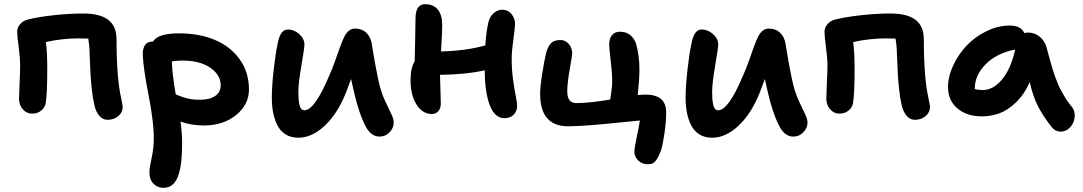

<svg xmlns="http://www.w3.org/2000/svg" viewBox="-20 -610 5221 926"><path d="M499 -32.2Q474.6 -32.2 457.8 -53Q440.9 -73.7 434.1 -107.9Q427.7 -134.8 423.1 -176.8Q418.5 -218.8 416.7 -249.3Q415 -279.8 413.3 -324.7Q411.6 -369.6 411.1 -377Q410.2 -393.1 405.8 -423.8L357.9 -424.8Q279.3 -424.8 201.2 -407.2Q208 -360.4 208 -277.8Q208 -155.3 200.2 -111.8Q195.8 -89.8 178 -75.9Q160.2 -62 134.8 -62Q108.4 -62 90.1 -82.8Q71.8 -103.5 71.8 -133.8Q71.8 -153.3 74.5 -210.4Q77.1 -267.6 77.1 -293Q77.1 -330.6 70.1 -382.8Q63 -435.1 63 -457Q63 -476.6 76.7 -492.9Q90.3 -509.3 111.8 -515.1Q160.6 -527.8 236.8 -536.4Q313 -544.9 380.9 -544.9Q461.9 -544.9 502 -514.4Q542 -483.9 542 -419.9Q542 -233.4 564.9 -133.8Q571.8 -100.6 571.8 -94.2Q571.8 -67.9 550.5 -50Q529.3 -32.2 499 -32.2Z M768.6 295.9Q740.2 295.9 720.5 276.4Q700.7 256.8 700.7 219.2Q700.7 199.2 711.2 152.3Q721.7 105.5 721.7 54.2Q721.7 -22.5 696.5 -151.1Q671.4 -279.8 668.5 -345.2Q667.5 -372.1 678.2 -390.6Q689 -409.2 714.4 -409.2H717.8Q740.2 -449.2 844.7 -449.2Q938.5 -449.2 1013.9 -418.5Q1089.4 -387.7 1135 -325.4Q1180.7 -263.2 1180.7 -178.2Q1180.7 -105.5 1118.7 -55.2Q1056.6 -4.9 964.4 -4.9Q900.9 -4.9 850.6 -23.9Q858.4 30.8 858.4 81.1Q858.4 128.4 854.7 164.1Q851.1 199.7 841.6 231.2Q832 262.7 813.7 279.3Q795.4 295.9 768.6 295.9ZM860.4 -317.9Q836.9 -317.9 808.6 -314Q811 -250 827.6 -154.8Q831.5 -153.3 843.5 -148.4Q855.5 -143.6 863.3 -141.1Q871.1 -138.7 884 -135.3Q897 -131.8 912.1 -130.4Q927.2 -128.9 944.8 -128.9Q990.7 -128.9 1017.6 -147Q1044.4 -165 1044.4 -199.2Q1044.4 -248.5 994.4 -283.2Q944.3 -317.9 860.4 -317.9Z M1418.9 54.2Q1382.8 54.2 1356.9 37.8Q1331.1 21.5 1317.1 -7.1Q1303.2 -35.6 1297.1 -68.1Q1291 -100.6 1291 -139.2Q1291 -193.4 1300 -273.7Q1309.1 -354 1318.4 -396Q1330.6 -467.8 1368.2 -467.8Q1398.4 -467.8 1423.3 -445.6Q1448.2 -423.3 1448.2 -395Q1448.2 -378.9 1433.6 -293.9Q1418.9 -209 1418.9 -166Q1418.9 -147.5 1419.9 -134.5Q1420.9 -121.6 1423.6 -107.4Q1426.3 -93.3 1432.4 -85.7Q1438.5 -78.1 1448.2 -78.1Q1497.6 -78.1 1566.9 -243.2Q1580.6 -272.9 1594.5 -311.5Q1608.4 -350.1 1617.2 -375.5Q1626 -400.9 1636.7 -424.8Q1647.5 -448.7 1660.9 -460.4Q1674.3 -472.2 1691.9 -472.2Q1725.6 -472.2 1746.6 -452.1Q1767.6 -432.1 1772.9 -398.9Q1795.9 -256.3 1812 -193.8Q1823.2 -152.3 1840.6 -116Q1857.9 -79.6 1868.4 -57.6Q1878.9 -35.6 1878.9 -19Q1878.9 7.8 1858.6 28.3Q1838.4 48.8 1811 48.8Q1772.9 48.8 1748 7.6Q1723.1 -33.7 1699.2 -119.1Q1688 -160.2 1673.3 -229Q1669.4 -217.8 1648.9 -164.1Q1608.9 -63 1546.9 -4.4Q1484.9 54.2 1418.9 54.2Z M2063 -60.1Q2017.6 -60.1 1988.8 -105.7Q1960 -151.4 1960 -223.1Q1960 -282.2 1980 -314.9Q1980.5 -341.3 1982.2 -413.6Q1983.9 -485.8 1983.9 -519Q1983.9 -589.8 2029.8 -589.8Q2070.3 -589.8 2091.6 -563.7Q2112.8 -537.6 2112.8 -488.8Q2112.8 -451.7 2106.9 -361.8Q2229.5 -365.2 2320.8 -391.1Q2324.7 -456.5 2335 -500Q2340.3 -526.9 2359.1 -544.9Q2377.9 -563 2403.8 -563Q2429.2 -563 2446.5 -542.7Q2463.9 -522.5 2463.9 -495.1Q2463.9 -475.6 2455.8 -418.9Q2447.8 -362.3 2447.8 -326.2Q2447.8 -274.9 2454.3 -227.1Q2460.9 -179.2 2467.5 -146.7Q2474.1 -114.3 2474.1 -99.1Q2474.1 -73.7 2457.3 -56.9Q2440.4 -40 2413.1 -40Q2365.7 -40 2341.8 -103.5Q2317.9 -167 2317.9 -271Q2227.1 -250.5 2102.1 -249Q2102.5 -226.1 2104.2 -177.7Q2106 -129.4 2106 -109.9Q2106 -87.9 2094 -74Q2082 -60.1 2063 -60.1Z M3105 182.1Q3075.7 182.1 3057.6 163.6Q3039.6 145 3039.6 123Q3039.6 103.5 3051 50.5Q3062.5 -2.4 3065.9 -28.8Q3043 -26.9 2967.3 -19Q2891.6 -11.2 2827.1 -6.1Q2762.7 -1 2719.7 -1Q2585 -1 2585 -158.2Q2585 -190.4 2595.2 -255.9Q2605.5 -321.3 2614.7 -357.9Q2624 -388.7 2638.7 -402.8Q2653.3 -417 2683.6 -417Q2705.6 -417 2722.7 -398.7Q2739.7 -380.4 2739.7 -351.1Q2739.7 -344.7 2727.8 -276.1Q2715.8 -207.5 2715.8 -169.9Q2715.8 -112.8 2758.8 -112.8Q2822.3 -112.8 2922.9 -129.9Q2932.6 -187.5 2932.6 -219.2Q2932.6 -256.8 2925.3 -318.1Q2918 -379.4 2918 -394Q2918 -423.8 2931.4 -440.4Q2944.8 -457 2969.7 -457Q3024.9 -457 3046.9 -401.9Q3064 -344.2 3064 -270Q3064 -234.9 3055.7 -151.9Q3082 -153.8 3091.8 -153.8Q3142.6 -153.8 3167.7 -132.8Q3192.9 -111.8 3192.9 -66.9Q3192.9 -26.9 3185.5 26.9Q3178.2 80.6 3168 116.2Q3160.2 135.3 3156 143.8Q3151.9 152.3 3144.3 163.1Q3136.7 173.8 3127.4 178Q3118.2 182.1 3105 182.1Z M3414.6 54.2Q3378.4 54.2 3352.5 37.8Q3326.7 21.5 3312.7 -7.1Q3298.8 -35.6 3292.7 -68.1Q3286.6 -100.6 3286.6 -139.2Q3286.6 -193.4 3295.7 -273.7Q3304.7 -354 3314 -396Q3326.2 -467.8 3363.8 -467.8Q3394 -467.8 3418.9 -445.6Q3443.8 -423.3 3443.8 -395Q3443.8 -378.9 3429.2 -293.9Q3414.6 -209 3414.6 -166Q3414.6 -147.5 3415.5 -134.5Q3416.5 -121.6 3419.2 -107.4Q3421.9 -93.3 3428 -85.7Q3434.1 -78.1 3443.8 -78.1Q3493.2 -78.1 3562.5 -243.2Q3576.2 -272.9 3590.1 -311.5Q3604 -350.1 3612.8 -375.5Q3621.6 -400.9 3632.3 -424.8Q3643.1 -448.7 3656.5 -460.4Q3669.9 -472.2 3687.5 -472.2Q3721.2 -472.2 3742.2 -452.1Q3763.2 -432.1 3768.6 -398.9Q3791.5 -256.3 3807.6 -193.8Q3818.8 -152.3 3836.2 -116Q3853.5 -79.6 3864 -57.6Q3874.5 -35.6 3874.5 -19Q3874.5 7.8 3854.2 28.3Q3834 48.8 3806.6 48.8Q3768.6 48.8 3743.7 7.6Q3718.8 -33.7 3694.8 -119.1Q3683.6 -160.2 3668.9 -229Q3665 -217.8 3644.5 -164.1Q3604.5 -63 3542.5 -4.4Q3480.5 54.2 3414.6 54.2Z M4392.6 -32.2Q4368.2 -32.2 4351.3 -53Q4334.5 -73.7 4327.6 -107.9Q4321.3 -134.8 4316.7 -176.8Q4312 -218.8 4310.3 -249.3Q4308.6 -279.8 4306.9 -324.7Q4305.2 -369.6 4304.7 -377Q4303.7 -393.1 4299.3 -423.8L4251.5 -424.8Q4172.9 -424.8 4094.7 -407.2Q4101.6 -360.4 4101.6 -277.8Q4101.6 -155.3 4093.8 -111.8Q4089.4 -89.8 4071.5 -75.9Q4053.7 -62 4028.3 -62Q4002 -62 3983.6 -82.8Q3965.3 -103.5 3965.3 -133.8Q3965.3 -153.3 3968 -210.4Q3970.7 -267.6 3970.7 -293Q3970.7 -330.6 3963.6 -382.8Q3956.5 -435.1 3956.5 -457Q3956.5 -476.6 3970.2 -492.9Q3983.9 -509.3 4005.4 -515.1Q4054.2 -527.8 4130.4 -536.4Q4206.5 -544.9 4274.4 -544.9Q4355.5 -544.9 4395.5 -514.4Q4435.5 -483.9 4435.5 -419.9Q4435.5 -233.4 4458.5 -133.8Q4465.3 -100.6 4465.3 -94.2Q4465.3 -67.9 4444.1 -50Q4422.9 -32.2 4392.6 -32.2Z M4716.3 -48.8Q4642.1 -48.8 4597.2 -87.4Q4552.2 -126 4552.2 -189.9Q4552.2 -241.2 4577.4 -294.9Q4602.5 -348.6 4642.8 -390.9Q4683.1 -433.1 4738.5 -460Q4793.9 -486.8 4850.1 -486.8Q4904.3 -486.8 4920.4 -450.2Q4929.2 -453.1 4937 -453.1Q4969.7 -453.1 4994.1 -433.3Q5018.6 -413.6 5027.3 -381.8Q5029.3 -374 5037.4 -344.5Q5045.4 -314.9 5047.4 -307.9Q5049.3 -300.8 5056.6 -276.4Q5064 -252 5067.6 -243.2Q5071.3 -234.4 5078.9 -214.1Q5086.4 -193.8 5092.8 -182.6Q5099.1 -171.4 5108.4 -154.3Q5117.7 -137.2 5128.2 -122.3Q5138.7 -107.4 5151.4 -91.8Q5162.1 -78.1 5163.1 -57.9Q5164.1 -37.6 5156.5 -19.5Q5148.9 -1.5 5132.6 11.7Q5116.2 24.9 5095.2 24.9Q5069.8 24.9 5052.2 2.9Q5011.7 -48.3 4987.1 -95.7Q4962.4 -143.1 4946.3 -213.9Q4920.4 -155.3 4881.1 -117.2Q4841.8 -79.1 4801.3 -64Q4760.7 -48.8 4716.3 -48.8ZM4681.2 -182.1V-180.2Q4698.2 -175.8 4719.2 -175.8Q4770.5 -175.8 4813 -226.8Q4855.5 -277.8 4876 -371.1Q4786.6 -353.5 4733.9 -300.3Q4681.2 -247.1 4681.2 -182.1Z"/></svg>

Font: Shantell Sans Irregular Bouncy
Style: Regular
Weight: 600
Designer: Stephen Nixon, Anya Danilova, Shantell Martin
Foundry: Arrow Type
Version: Version 1.006;[9816181b4]